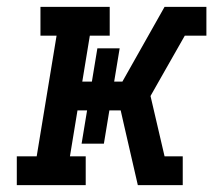

<svg xmlns="http://www.w3.org/2000/svg" viewBox="-20 -540 640 560"><path d="M29 0V-84H87L145 -436H98V-520H300V-436H242L220 -302H248L264 -399H329L313 -302H337L460 -520H582V-436H519L457 -327L419 -260L460 -84H513V0H382L342 -174L332 -218H299L283 -121H218L234 -218H206L184 -84H230V0Z"/></svg>

Font: Iosevka Etoile Medium Oblique
Style: Regular
Weight: 500
Italic angle: -9°
Designer: Belleve Invis
Foundry: Belleve Invis
Version: Version 15.5.2; ttfautohint (v1.8.4)